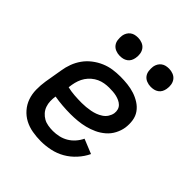

<svg xmlns="http://www.w3.org/2000/svg" viewBox="-204 -869 1008 1008"><g transform="rotate(45 300.0 -365.0)"><path d="M263 8Q231 8 199.5 2.5Q168 -3 141.5 -17Q115 -31 95 -54Q75 -77 65 -105.5Q55 -134 54.5 -166.5Q54 -199 59 -231L76 -331Q80 -358 90 -385Q100 -412 117 -436Q134 -460 158 -478.5Q182 -497 209 -508.5Q236 -520 263.5 -524Q291 -528 319 -528Q346 -528 373 -525Q400 -522 424.5 -514Q449 -506 471 -492Q493 -478 507.5 -457.5Q522 -437 526 -410.5Q530 -384 526 -356Q522 -331 509 -306Q496 -281 474.5 -262.5Q453 -244 428 -232.5Q403 -221 377 -214.5Q351 -208 324.5 -205.5Q298 -203 273 -203Q242 -203 211.5 -205.5Q181 -208 152 -213Q149 -195 149.5 -176.5Q150 -158 156 -141Q162 -124 173.5 -111Q185 -98 200 -89.5Q215 -81 233.5 -78Q252 -75 270 -75Q292 -75 314 -80Q336 -85 355.5 -96.5Q375 -108 390.5 -125.5Q406 -143 416 -164L497 -131Q482 -99 456.5 -71Q431 -43 399.5 -25Q368 -7 332.5 0.5Q297 8 263 8ZM273 -286Q288 -286 304 -287.5Q320 -289 336 -292Q352 -295 367 -300.5Q382 -306 396.5 -315.5Q411 -325 420 -339Q429 -353 432 -369Q434 -383 430.5 -395.5Q427 -408 418 -417Q409 -426 397 -431.5Q385 -437 372.5 -440Q360 -443 346 -444Q332 -445 318 -445Q301 -445 283.5 -442Q266 -439 249.5 -431.5Q233 -424 218.5 -411.5Q204 -399 194 -384Q184 -369 178 -352Q172 -335 169 -317L166 -296Q191 -290 218 -288Q245 -286 273 -286ZM469 -602Q453 -602 438 -608Q423 -614 414 -626Q405 -638 403 -654Q401 -670 403 -686Q405 -698 411 -708.5Q417 -719 426.5 -726Q436 -733 447 -735.5Q458 -738 470 -738Q486 -738 501 -732Q516 -726 525 -714Q534 -702 536.5 -686Q539 -670 536 -654Q534 -642 528.5 -631.5Q523 -621 513 -614Q503 -607 492 -604.5Q481 -602 469 -602ZM239 -602Q223 -602 208 -608Q193 -614 184 -626Q175 -638 173 -654Q171 -670 173 -686Q175 -698 181 -708.5Q187 -719 196.5 -726Q206 -733 217 -735.5Q228 -738 240 -738Q256 -738 271 -732Q286 -726 295 -714Q304 -702 306.5 -686Q309 -670 306 -654Q304 -642 298.5 -631.5Q293 -621 283 -614Q273 -607 262 -604.5Q251 -602 239 -602Z"/></g></svg>

Font: Iosevka Medium Extended
Style: Italic
Weight: 500
Width: 7
Italic angle: -9°
Monospace: yes
Designer: Belleve Invis
Foundry: Belleve Invis
Version: Version 32.5.0; ttfautohint (v1.8.4)